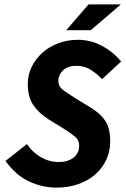

<svg xmlns="http://www.w3.org/2000/svg" viewBox="-20 -846 574 878"><path d="M103 -187Q129 -149 167.5 -127Q206 -105 248 -105Q290 -105 316 -125Q342 -145 342 -180Q342 -206 321.5 -222.5Q301 -239 266 -261L204 -299Q159 -327 133 -364.5Q107 -402 107 -462Q107 -504 125 -540.5Q143 -577 173.5 -604.5Q204 -632 246 -648Q288 -664 336 -664Q394 -664 445 -637Q496 -610 534 -565L447 -484Q422 -510 394 -527.5Q366 -545 330 -545Q290 -545 268.5 -524.5Q247 -504 247 -475Q247 -450 269 -434Q291 -418 329 -394L393 -355Q441 -326 462.5 -291.5Q484 -257 484 -200Q484 -155 466.5 -116.5Q449 -78 417 -49.5Q385 -21 339.5 -4.5Q294 12 238 12Q174 12 113.5 -16Q53 -44 5 -110ZM385 -826H533L395 -708H283Z"/></svg>

Font: mr_Source Sans Pro
Style: Bold Italic
Weight: 700
Italic angle: -11°
Designer: Paul D. Hunt
Foundry: Adobe Systems Incorporated
Version: Version 1.036;July 10, 2024;FontCreator 11.5.0.2430 64-bit